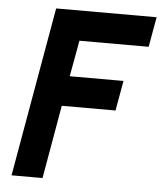

<svg xmlns="http://www.w3.org/2000/svg" viewBox="-51 -745 666 790"><g transform="rotate(5 282.0 -350.0)"><path d="M26 0 149 -700H564L542 -576H256L229 -427H451L429 -303H207L154 0Z"/></g></svg>

Font: Cabin VF Beta
Style: Italic
Weight: 400
Italic angle: -7°
Designer: Pablo Impallari
Foundry: Pablo Impallari. http://www.impallari.com Igino Marini. http://www.ikern.com
Version: Version 2.300